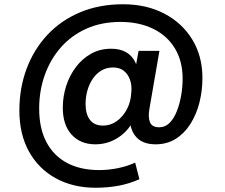

<svg xmlns="http://www.w3.org/2000/svg" viewBox="-20 -672 1056 902"><path d="M429 210Q324 210 243 166Q162 122 116.5 40.5Q71 -41 71 -153Q71 -258 105 -349Q139 -440 202.5 -508Q266 -576 356 -614Q446 -652 558 -652Q668 -652 752 -608Q836 -564 883.5 -486Q931 -408 931 -306Q931 -246 917 -190.5Q903 -135 875 -90.5Q847 -46 806 -20Q765 6 711 6Q646 6 615.5 -33.5Q585 -73 592 -136L594 -169L614 -122Q590 -63 539.5 -28.5Q489 6 428 6Q358 6 316.5 -39.5Q275 -85 275 -166Q275 -219 291 -268.5Q307 -318 337 -357.5Q367 -397 408.5 -420Q450 -443 502 -443Q558 -443 590.5 -413.5Q623 -384 630 -327L609 -312L631 -433H729L682 -161Q675 -122 684.5 -98Q694 -74 728 -74Q756 -74 776.5 -94.5Q797 -115 810.5 -149Q824 -183 831 -223Q838 -263 838 -302Q838 -385 801.5 -445Q765 -505 699 -537Q633 -569 546 -569Q457 -569 386.5 -537.5Q316 -506 266.5 -450Q217 -394 190.5 -320Q164 -246 164 -162Q164 -69 198 -4.5Q232 60 295 93.5Q358 127 446 127Q490 127 534 118Q578 109 615 92L635 170Q588 191 537 200.5Q486 210 429 210ZM464 -82Q499 -82 528 -102.5Q557 -123 576 -158.5Q595 -194 597 -240Q600 -272 590.5 -298Q581 -324 561.5 -339.5Q542 -355 511 -355Q480 -355 456 -340.5Q432 -326 415.5 -301.5Q399 -277 390.5 -246.5Q382 -216 382 -183Q382 -136 402.5 -109Q423 -82 464 -82Z"/></svg>

Font: DM Sans 10pt SemiBold
Style: Italic
Weight: 600
Italic angle: -10°
Version: Version 4.004;gftools[0.9.30]